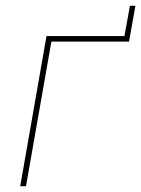

<svg xmlns="http://www.w3.org/2000/svg" viewBox="-20 -645 489 665"><path d="M50 0H70L158 -501H427L449 -625H430L411 -520H141Z"/></svg>

Font: Fixel Display 20240404 Thin
Style: Italic
Weight: 100
Italic angle: -10°
Designer: AlfaBravo + MacPaw
Foundry: Kyrylo Tkachov, Marchela Mozhyna, Serhii Makarenko, Maria Weinstein, Zakhar Kryvoshyya
Version: Version 1.211;Glyphs 3.2 (3225)